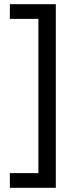

<svg xmlns="http://www.w3.org/2000/svg" viewBox="-20 -736 363 915"><path d="M27 89H163V-646H27V-716H246V159H27Z"/></svg>

Font: Noto Sans Myanmar SemiCondensed
Style: Regular
Weight: 400
Width: 4
Designer: Monotype Design Team
Foundry: Monotype Imaging Inc.
Version: Version 2.107; ttfautohint (v1.8.4.7-5d5b)